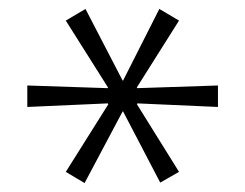

<svg xmlns="http://www.w3.org/2000/svg" viewBox="-20 -732 548 429"><path d="M169 -323 127 -348 222 -499 221 -501 41 -493V-541L221 -535V-537L127 -686L171 -712L254 -552H255L336 -712L380 -686L286 -537V-535L467 -541V-493L287 -501L286 -499L380 -348L338 -324L255 -483H254Z"/></svg>

Font: Nunito Sans 7pt Expanded ExtraLight
Style: Regular
Weight: 250
Width: 7
Designer: Vernon Adams
Foundry: Vernon Adams
Version: Version 3.101;gftools[0.9.27]